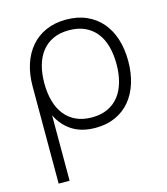

<svg xmlns="http://www.w3.org/2000/svg" viewBox="-117 -645 846 975"><g transform="rotate(-15 306.0 -157.5)"><path d="M70 240V-271Q70 -334.5 87 -386.8Q104 -439 136.2 -476.5Q168.5 -514 215.2 -534.5Q262 -555 321 -555Q381.5 -555 428.5 -534Q475.5 -513 507.5 -475.5Q539.5 -438 556 -385.8Q572.5 -333.5 572.5 -271Q572.5 -207 555.8 -154.2Q539 -101.5 507.5 -64Q476 -26.5 430.2 -5.8Q384.5 15 326 15Q252.5 15 203.2 -16.8Q154 -48.5 127.5 -104V240ZM321 -41Q369 -41 404.8 -57.8Q440.5 -74.5 464 -104.8Q487.5 -135 499.2 -177.5Q511 -220 511 -271Q511 -323 499.2 -365Q487.5 -407 463.8 -436.8Q440 -466.5 404.2 -482.8Q368.5 -499 321 -499Q272.5 -499 237 -482.2Q201.5 -465.5 178 -435.2Q154.5 -405 143 -363.2Q131.5 -321.5 131.5 -271Q131.5 -219 143.5 -176.5Q155.5 -134 179.2 -104Q203 -74 238.5 -57.5Q274 -41 321 -41Z"/></g></svg>

Font: Vela Sans Light
Style: Regular
Weight: 300
Designer: Principal design: Mikhail Sharanda - project Manrope.
Design modification: Ravid Balaliev
Foundry: Mikhail Sharanda
Version: Version 1.001